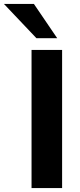

<svg xmlns="http://www.w3.org/2000/svg" viewBox="-89 -960 408 980"><path d="M72 0V-705H228V0ZM97 -765 -69 -940H84L203 -765Z"/></svg>

Font: Mulish ExtraLight ExtraBold
Style: Regular
Weight: 800
Version: Version 3.603